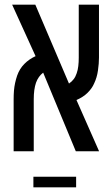

<svg xmlns="http://www.w3.org/2000/svg" viewBox="-20 -650 479 825"><path d="M38.6 0V-223.1Q38.6 -243.7 40 -260.7Q41.5 -277.8 44.9 -293.5Q48.3 -309.1 53.7 -325.2Q64 -354.5 84.5 -375.2Q105 -396 132.8 -408.7L32.2 -629.9H131.8L276.4 -291Q288.1 -298.8 296.4 -309.6Q304.7 -320.3 309.6 -335.4Q314.5 -349.1 316.4 -366Q318.4 -382.8 318.4 -402.3V-629.9H405.3V-402.8Q405.3 -377.4 400.9 -346.9Q396.5 -316.4 384.3 -291Q375.5 -270.5 356.7 -251.7Q337.9 -232.9 308.6 -220.2L405.8 0H305.7L165.5 -337.9Q154.8 -329.6 147.5 -319.3Q140.1 -309.1 134.8 -294.9Q125 -266.6 125 -223.6V0ZM123.5 154.8V109.4H307.1V154.8Z"/></svg>

Font: Open Sans Condensed Medium
Style: Regular
Weight: 500
Width: 3
Designer: Monotype Design Team
Foundry: Monotype Imaging Inc.
Version: Version 3.000